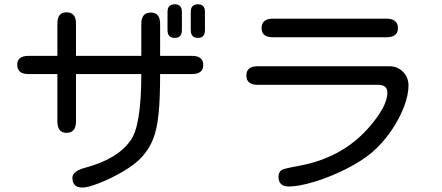

<svg xmlns="http://www.w3.org/2000/svg" viewBox="-20 -804 2040 887"><path d="M314.5 17.6Q314.5 -13.7 374 -29.3Q520.5 -68.4 581.1 -152.3Q632.8 -217.8 632.8 -461.9H331.1V-243.2Q331.1 -190.4 287.1 -190.4Q245.1 -190.4 245.1 -243.2V-461.9H111.3Q59.6 -461.9 59.6 -504.9Q59.6 -545.9 111.3 -545.9H245.1V-695.3Q245.1 -747.1 287.1 -747.1Q331.1 -747.1 331.1 -695.3V-545.9H632.8V-693.4Q632.8 -746.1 676.8 -746.1Q719.7 -746.1 719.7 -693.4V-545.9H867.2Q918.9 -545.9 918.9 -503.9Q918.9 -461.9 867.2 -461.9H719.7Q719.7 -346.7 712.4 -276.4Q705.1 -206.1 687 -160.6Q668.9 -115.2 634.8 -78.1Q603.5 -43.9 548.3 -11.7Q493.2 20.5 439.5 41.5Q385.7 62.5 361.3 62.5Q314.5 62.5 314.5 17.6ZM753.9 -749Q753.9 -784.2 787.1 -784.2Q820.3 -784.2 820.3 -749V-665Q820.3 -628.9 787.1 -628.9Q753.9 -628.9 753.9 -665ZM861.3 -749Q861.3 -784.2 894.5 -784.2Q926.8 -784.2 926.8 -749V-665Q926.8 -628.9 894.5 -628.9Q861.3 -628.9 861.3 -665Z M1266.6 12.7Q1266.6 -8.8 1281.2 -18.6Q1287.1 -24.4 1362.3 -38.1Q1557.6 -74.2 1678.7 -209Q1769.5 -310.5 1769.5 -376Q1769.5 -412.1 1727.5 -412.1H1170.9Q1118.2 -412.1 1118.2 -455.1Q1118.2 -498 1170.9 -498H1778.3Q1816.4 -498 1841.8 -472.2Q1867.2 -446.3 1867.2 -408.2Q1867.2 -365.2 1845.7 -309.1Q1824.2 -252.9 1785.6 -197.3Q1747.1 -141.6 1698.2 -99.6Q1649.4 -58.6 1576.2 -22Q1502.9 14.6 1431.2 36.1Q1359.4 57.6 1314.5 57.6Q1266.6 57.6 1266.6 12.7ZM1241.2 -717.8H1764.6Q1818.4 -717.8 1818.4 -673.8Q1818.4 -631.8 1764.6 -631.8H1241.2Q1188.5 -631.8 1188.5 -673.8Q1188.5 -717.8 1241.2 -717.8Z"/></svg>

Font: jf-openhuninn-2.0
Style: Regular
Weight: 400
Designer: [Kosugi Maru]
Designed by MOTOYA      

[Varela Round]
Joe Prince (Latin component); Avraham Cornfeld (Hebrew component)
Foundry: justfont CO.,LTD.
Version: 2.0